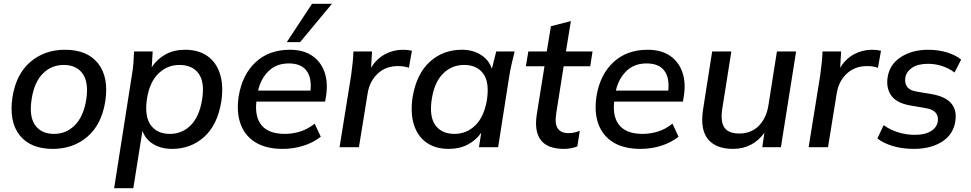

<svg xmlns="http://www.w3.org/2000/svg" viewBox="-20 -775 5115 1011"><path d="M258 9Q140 9 83 -63.5Q26 -136 46 -266Q66 -387 141 -450Q216 -513 322 -513Q440 -513 497 -440.5Q554 -368 534 -239Q514 -118 439.5 -54.5Q365 9 258 9ZM265 -70Q328 -70 373.5 -115Q419 -160 434 -249Q448 -342 415 -387.5Q382 -433 316 -433Q251 -433 206 -388Q161 -343 147 -256Q132 -163 164.5 -116.5Q197 -70 265 -70Z M581 216 675 -383Q680 -412 682.5 -442.5Q685 -473 686 -504H784L779 -421Q807 -464 851.5 -488.5Q896 -513 955 -513Q1025 -513 1072 -480Q1119 -447 1138.5 -385.5Q1158 -324 1145 -239Q1125 -117 1055 -54Q985 9 886 9Q829 9 787.5 -16Q746 -41 730 -86L682 216ZM874 -70Q939 -70 984 -115Q1029 -160 1044 -249Q1059 -342 1026 -387.5Q993 -433 925 -433Q861 -433 814.5 -388Q768 -343 754 -256Q740 -163 773.5 -116.5Q807 -70 874 -70Z M1469 9Q1382 9 1326 -25Q1270 -59 1247 -121.5Q1224 -184 1237 -269Q1256 -383 1326.5 -448Q1397 -513 1506 -513Q1577 -513 1623 -482Q1669 -451 1688.5 -396.5Q1708 -342 1697 -270L1692 -240H1330Q1321 -158 1358.5 -114Q1396 -70 1480 -70Q1521 -70 1561 -82.5Q1601 -95 1637 -124L1669 -55Q1628 -23 1576 -7Q1524 9 1469 9ZM1501 -441Q1435 -441 1394 -400.5Q1353 -360 1339 -298H1615Q1622 -367 1593 -404Q1564 -441 1501 -441ZM1490 -553 1623 -755H1728L1560 -553Z M1768 0 1829 -379Q1833 -409 1836.5 -441Q1840 -473 1841 -504H1939L1934 -418Q1963 -466 2007.5 -489.5Q2052 -513 2101 -513Q2126 -513 2149 -508L2133 -418Q2119 -423 2106 -425Q2093 -427 2075 -427Q2011 -427 1968.5 -387Q1926 -347 1916 -284L1870 0Z M2343 9Q2273 9 2226 -24Q2179 -57 2159.5 -118.5Q2140 -180 2153 -266Q2174 -387 2243.5 -450Q2313 -513 2412 -513Q2470 -513 2512.5 -486Q2555 -459 2570 -413L2593 -504H2690Q2682 -473 2675 -442.5Q2668 -412 2663 -383L2603 0H2502L2514 -76Q2486 -36 2442.5 -13.5Q2399 9 2343 9ZM2373 -70Q2437 -70 2483 -115Q2529 -160 2544 -249Q2558 -342 2524.5 -387.5Q2491 -433 2424 -433Q2359 -433 2313.5 -388Q2268 -343 2254 -256Q2239 -163 2272 -116.5Q2305 -70 2373 -70Z M2950 9Q2864 9 2828.5 -36.5Q2793 -82 2806 -169L2847 -426H2749L2762 -504H2859L2881 -637L2986 -664L2960 -504H3100L3088 -426H2948L2909 -179Q2900 -123 2917 -98.5Q2934 -74 2973 -74Q2991 -74 3005.5 -77.5Q3020 -81 3033 -86L3020 -4Q2987 9 2950 9Z M3353 9Q3266 9 3210 -25Q3154 -59 3131 -121.5Q3108 -184 3121 -269Q3140 -383 3210.5 -448Q3281 -513 3390 -513Q3461 -513 3507 -482Q3553 -451 3572.5 -396.5Q3592 -342 3581 -270L3576 -240H3214Q3205 -158 3242.5 -114Q3280 -70 3364 -70Q3405 -70 3445 -82.5Q3485 -95 3521 -124L3553 -55Q3512 -23 3460 -7Q3408 9 3353 9ZM3385 -441Q3319 -441 3278 -400.5Q3237 -360 3223 -298H3499Q3506 -367 3477 -404Q3448 -441 3385 -441Z M3840 9Q3750 9 3708 -42Q3666 -93 3682 -198L3730 -504H3831L3783 -201Q3773 -133 3795 -102.5Q3817 -72 3873 -72Q3935 -72 3975 -112Q4015 -152 4026 -219L4071 -504H4172L4092 0H3994L4005 -76Q3976 -35 3934 -13Q3892 9 3840 9Z M4238 0 4299 -379Q4303 -409 4306.5 -441Q4310 -473 4311 -504H4409L4404 -418Q4433 -466 4477.5 -489.5Q4522 -513 4571 -513Q4596 -513 4619 -508L4603 -418Q4589 -423 4576 -425Q4563 -427 4545 -427Q4481 -427 4438.5 -387Q4396 -347 4386 -284L4340 0Z M4792 9Q4732 9 4681.5 -6Q4631 -21 4600 -46L4633 -116Q4666 -92 4708.5 -78.5Q4751 -65 4797 -65Q4851 -65 4882 -84.5Q4913 -104 4918 -135Q4927 -194 4853 -206L4777 -219Q4703 -231 4674 -270.5Q4645 -310 4654 -369Q4665 -437 4724.5 -475Q4784 -513 4867 -513Q4922 -513 4968 -498.5Q5014 -484 5041 -461L5006 -393Q4980 -414 4943 -426.5Q4906 -439 4867 -439Q4813 -439 4782.5 -418Q4752 -397 4747 -366Q4743 -337 4756.5 -318Q4770 -299 4805 -293L4883 -280Q4959 -267 4989.5 -230Q5020 -193 5010 -135Q5000 -67 4940.5 -29Q4881 9 4792 9Z"/></svg>

Font: Mulish SemiBold
Style: Italic
Weight: 600
Italic angle: -9°
Designer: Vernon Adams
Foundry: Vernon Adams
Version: Version 3.603; ttfautohint (v1.8.3)